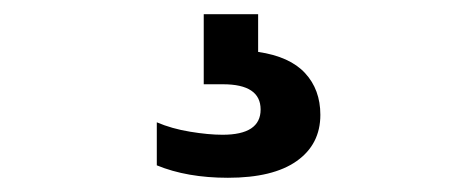

<svg xmlns="http://www.w3.org/2000/svg" viewBox="-20 -30 640 270"><path d="M300.5 220Q243 220 200.5 202.5V142Q221.5 151 247.2 155.2Q273 159.5 293 159.5Q346.5 159.5 346.5 124Q346.5 88.5 293.5 88.5H266.5V-10H343V43Q387.5 49.5 409 72.8Q430.5 96 430.5 131.5Q430.5 173 397.2 196.5Q364 220 300.5 220Z"/></svg>

Font: Encode Sans Expanded
Style: Bold
Weight: 700
Width: 7
Designer: Multiple Designers
Foundry: Impallari Type
Version: Version 3.000; ttfautohint (v1.8.3) -l 8 -r 50 -G 200 -x 14 